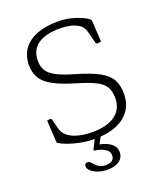

<svg xmlns="http://www.w3.org/2000/svg" viewBox="-169 -852 992 1170"><g transform="rotate(-20 327.0 -266.5)"><path d="M341 -404Q430 -378 481.5 -350.5Q533 -323 554.5 -285.5Q576 -248 576 -193Q576 -130 545 -85.5Q514 -41 456.5 -17Q399 7 318 7Q272 7 229 -1Q186 -9 150.5 -21.5Q115 -34 94 -47Q88 -49 88 -57L80 -192Q79 -199 86 -199L101 -200Q108 -200 110 -193L126 -131Q134 -101 154.5 -83Q175 -65 202 -55Q229 -45 259 -41Q289 -37 316 -37Q412 -37 464.5 -75.5Q517 -114 517 -185Q517 -229 500.5 -257.5Q484 -286 441 -307.5Q398 -329 319 -352Q234 -377 184 -404.5Q134 -432 112.5 -467.5Q91 -503 91 -552Q91 -613 121.5 -655.5Q152 -698 209 -720.5Q266 -743 346 -743Q391 -743 429.5 -733.5Q468 -724 496.5 -711Q525 -698 539 -686Q544 -681 545 -674L553 -544Q553 -537 546 -536L528 -535Q521 -535 519 -542L498 -622Q490 -653 465 -669.5Q440 -686 408 -692.5Q376 -699 346 -699Q250 -699 200.5 -663.5Q151 -628 151 -558Q151 -520 168.5 -493Q186 -466 228 -445Q270 -424 341 -404ZM324 210Q293 210 265.5 200.5Q238 191 221 176Q204 161 204 144Q204 135 209 130Q214 125 222 125Q235 125 243 133.5Q251 142 260 152.5Q269 163 284 171.5Q299 180 325 180Q351 180 365.5 168.5Q380 157 380 137Q380 112 357.5 96Q335 80 288 72Q280 71 285 65L326 -18H365L321 66L316 46Q369 53 399.5 76Q430 99 430 133Q430 169 401.5 189.5Q373 210 324 210Z"/></g></svg>

Font: Hahmlet ExtraLight
Style: Regular
Weight: 250
Designer: Minjoo Ham & Mark Frömberg
Foundry: hypertype
Version: Version 1.002